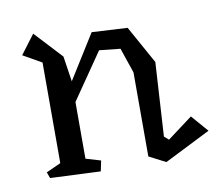

<svg xmlns="http://www.w3.org/2000/svg" viewBox="-65 -596 780 684"><g transform="rotate(-10 325.5 -253.5)"><path d="M651 -71 484 13 424 -18V-322L393 -413L317 -421L202 -254V-49L256 -33L248 5L66 -3L58 -25L111 -49V-413L44 -451L96 -520L188 -421L202 -329L302 -489L431 -482L507 -345L491 -78L507 -64L598 -132Z"/></g></svg>

Font: Underdog
Style: Regular
Weight: 400
Designer: Sergey Steblina
Foundry: Sergey Steblina, Jovanny Lemonad
Version: Version 1.001; ttfautohint (v0.9)